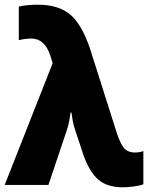

<svg xmlns="http://www.w3.org/2000/svg" viewBox="-20 -787 640 817"><path d="M186 0 264 -232Q275 -264 280 -308H284Q286 -292 289.5 -273Q293 -254 300 -233L328 -149Q351 -72 389.5 -31Q428 10 503 10Q522 10 549 6.5Q576 3 590 -3V-144Q572 -138 553 -138Q529 -138 512.5 -152Q496 -166 478 -218L365 -574Q330 -681 280 -724Q230 -767 141 -767Q94 -767 60 -759V-616Q87 -623 113 -623Q170 -623 194 -551L204 -518L0 0Z"/></svg>

Font: Noto Sans UI SemiCondensed Black
Style: Regular
Weight: 900
Width: 4
Designer: Monotype Design Team
Foundry: Monotype Imaging Inc.
Version: 1.001